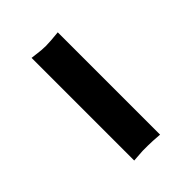

<svg xmlns="http://www.w3.org/2000/svg" viewBox="9 -921 436 436"><g transform="rotate(45 227.0 -702.5)"><path d="M391.6 -743.7Q389.6 -719.2 389.6 -706.5V-689.9Q389.6 -686 391.6 -660.6H62L63.5 -673.3Q65.9 -689.5 65.9 -702.6Q65.9 -715.8 63 -743.7Z"/></g></svg>

Font: HammersmithOne
Style: Regular
Weight: 400
Designer: Nicole Fally
Foundry: Nicole Fally
Version: Version 1.003